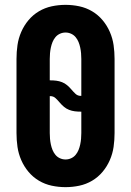

<svg xmlns="http://www.w3.org/2000/svg" viewBox="-20 -763 540 791"><path d="M250 8Q221 8 193 2Q165 -4 140.5 -18.5Q116 -33 97.5 -55Q79 -77 67.5 -103.5Q56 -130 52 -158Q48 -186 48 -215V-520Q48 -549 52 -577Q56 -605 67.5 -631.5Q79 -658 97.5 -680Q116 -702 140.5 -716.5Q165 -731 193 -737Q221 -743 250 -743Q279 -743 307 -737Q335 -731 359.5 -716.5Q384 -702 402.5 -680Q421 -658 432.5 -631.5Q444 -605 448 -577Q452 -549 452 -520V-215Q452 -186 448 -158Q444 -130 432.5 -103.5Q421 -77 402.5 -55Q384 -33 359.5 -18.5Q335 -4 307 2Q279 8 250 8ZM313 -368H315V-520Q315 -532 314 -543.5Q313 -555 310.5 -567Q308 -579 303.5 -590Q299 -601 291.5 -610Q284 -619 273 -624Q262 -629 250 -629Q238 -629 227 -624Q216 -619 208.5 -610Q201 -601 196.5 -590Q192 -579 189.5 -567Q187 -555 186 -543.5Q185 -532 185 -520V-432H187Q200 -432 212 -430.5Q224 -429 235.5 -424.5Q247 -420 256.5 -412Q266 -404 274 -394.5Q282 -385 291 -376.5Q300 -368 313 -368ZM250 -106Q262 -106 273 -111Q284 -116 291.5 -125Q299 -134 303.5 -145Q308 -156 310.5 -168Q313 -180 314 -191.5Q315 -203 315 -215V-303H313Q300 -303 288 -304.5Q276 -306 264.5 -310.5Q253 -315 243.5 -323Q234 -331 226 -340.5Q218 -350 209 -358.5Q200 -367 187 -367H185V-215Q185 -203 186 -191.5Q187 -180 189.5 -168Q192 -156 196.5 -145Q201 -134 208.5 -125Q216 -116 227 -111Q238 -106 250 -106Z"/></svg>

Font: Iosevka Term Curly Heavy
Style: Regular
Weight: 900
Designer: Belleve Invis
Foundry: Belleve Invis
Version: Version 32.3.0